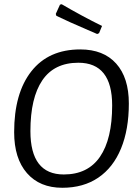

<svg xmlns="http://www.w3.org/2000/svg" viewBox="-20 -881 651 909"><path d="M590 -391Q590 -268 553 -178Q516 -88 445.5 -40Q375 8 275 8Q168 8 107.5 -61.5Q47 -131 47 -255Q47 -440 128.5 -543.5Q210 -647 360 -647Q470 -647 530 -580Q590 -513 590 -391ZM124 -260Q124 -55 282 -55Q396 -55 453.5 -139Q511 -223 511 -382Q511 -584 351 -584Q237 -584 180.5 -501Q124 -418 124 -260ZM463 -758 449 -724 440 -720 396 -739Q307 -777 247 -806L244 -815L264 -859L272 -861Q366 -806 463 -758Z"/></svg>

Font: Alegreya Sans SC
Style: Italic
Weight: 400
Italic angle: -7°
Designer: Juan Pablo del Peral
Foundry: Huerta Tipografica
Version: Version 2.008; ttfautohint (v1.6)